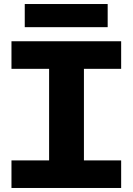

<svg xmlns="http://www.w3.org/2000/svg" viewBox="-20 -934 660 954"><path d="M224 -121V-608H397V-121ZM37 0V-137H582V0ZM37 -592V-729H582V-592ZM103 -799V-914H515V-799Z"/></svg>

Font: Hubot Sans
Style: Bold
Weight: 700
Designer: Deni Anggara
Foundry: GitHub, Inc., Subsidiary of Microsoft Corporation
Version: Version 2.000